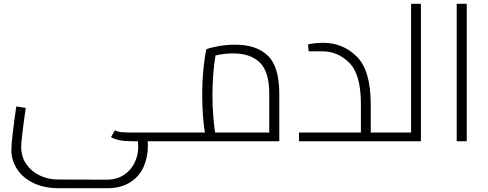

<svg xmlns="http://www.w3.org/2000/svg" viewBox="-20 -746 2575 1014"><path d="M893 0H760L761 24Q761 85 738 136Q715 187 666.5 217.5Q618 248 546 248H290Q214 248 157.5 221Q101 194 70.5 147.5Q40 101 40 46Q40 19 47.5 -45Q55 -109 66 -184L116 -176Q92 -11 92 30Q92 82 119 121Q146 160 190.5 181Q235 202 285 202L543 203Q596 203 634 178Q672 153 691 113Q710 73 710 29Q710 18 708 0H675Q602 0 566 -22L587 -58Q601 -50 622.5 -48Q644 -46 681 -46H893Z M1455 -250V0H893V-46H1062Q1048 -134 1048 -242Q1048 -316 1054.5 -382.5Q1061 -449 1070 -486Q1093 -495 1135.5 -502.5Q1178 -510 1223 -510Q1334 -510 1394.5 -452Q1455 -394 1455 -250ZM1116 -46H1402V-250Q1402 -367 1352.5 -415.5Q1303 -464 1211 -464Q1164 -464 1118 -453Q1102 -355 1102 -242Q1102 -186 1106.5 -132Q1111 -78 1116 -46Z M2028 -46V0H1559V-46H1886V-197Q1886 -353 1825 -414Q1764 -475 1682 -475H1610L1607 -511Q1608 -513 1634.5 -516.5Q1661 -520 1687 -520Q1791 -520 1864.5 -447Q1938 -374 1938 -194V-46Z M2203 -726V0H2028V-46H2151V-726Z M2392 -726H2445V0H2392Z"/></svg>

Font: Cairo Light
Style: Regular
Weight: 300
Designer: Mohamed Gaber, the designers of Titillium
Foundry: Kief Type Foundry
Version: Version 2.009; ttfautohint (v1.5.33-1714) -l 8 -r 50 -G 200 